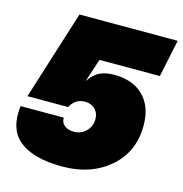

<svg xmlns="http://www.w3.org/2000/svg" viewBox="-109 -830 898 944"><g transform="rotate(15 340.0 -358.0)"><path d="M680 -730 640 -540H333L294 -422Q321 -461 351 -474.5Q381 -488 423 -488Q518 -488 572 -434Q626 -380 626 -284Q626 -149 531 -67.5Q436 14 291 14Q144 14 73 -43Q2 -100 17 -220H237Q235 -197 253 -181.5Q271 -166 302 -166Q338 -166 363.5 -191Q389 -216 389 -253Q389 -284 369.5 -303.5Q350 -323 318 -323Q268 -323 244 -276H37L180 -730Z"/></g></svg>

Font: Nacelle Black
Style: Italic
Weight: 900
Italic angle: -12°
Designer: Sora Sagano
Foundry: Sora Sagano
Version: Version 1.000;FEAKit 1.0